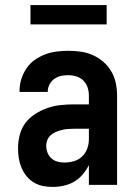

<svg xmlns="http://www.w3.org/2000/svg" viewBox="-20 -728 540 756"><path d="M188 8Q169 8 150 4.5Q131 1 114 -9Q97 -19 84.5 -34.5Q72 -50 64.5 -68Q57 -86 54 -105Q51 -124 51 -143Q51 -170 57.5 -196Q64 -222 79.5 -243Q95 -264 117.5 -278.5Q140 -293 165 -302Q190 -311 216.5 -314Q243 -317 269 -317H330V-351Q330 -368 325 -383.5Q320 -399 308.5 -410.5Q297 -422 281 -427Q265 -432 249 -432Q234 -432 220 -429Q206 -426 194 -417.5Q182 -409 175 -395.5Q168 -382 168 -368V-366H57V-371Q57 -394 64 -416.5Q71 -439 84 -458.5Q97 -478 116 -491.5Q135 -505 157 -513.5Q179 -522 202.5 -525Q226 -528 249 -528Q274 -528 298.5 -524.5Q323 -521 345.5 -511Q368 -501 387 -484.5Q406 -468 418.5 -446.5Q431 -425 436 -400.5Q441 -376 441 -351V0H330V-78Q320 -58 305.5 -41Q291 -24 272.5 -13Q254 -2 232 3Q210 8 188 8ZM234 -88Q253 -88 271.5 -93.5Q290 -99 303.5 -112Q317 -125 323.5 -143Q330 -161 330 -180V-221H269Q257 -221 245.5 -220Q234 -219 222.5 -216Q211 -213 200 -208.5Q189 -204 180 -196Q171 -188 166.5 -177Q162 -166 162 -154Q162 -140 167 -127Q172 -114 182.5 -104.5Q193 -95 206.5 -91.5Q220 -88 234 -88ZM100 -632V-708H400V-632Z"/></svg>

Font: Iosevka Term
Style: Bold
Weight: 700
Monospace: yes
Designer: Belleve Invis
Foundry: Belleve Invis
Version: Version 30.0.1